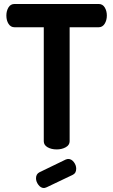

<svg xmlns="http://www.w3.org/2000/svg" viewBox="-20 -751 568 965"><path d="M201 194Q185 194 173 178Q161 162 161 145Q161 124 178 115L310 51Q318 48 323 48Q339 48 351 63.5Q363 79 363 97Q363 120 345 128L215 190Q205 194 201 194ZM517 -673Q517 -649 506 -631.5Q495 -614 476 -614H330V-41Q330 -22 310.5 -11Q291 0 265 0Q238 0 219 -11Q200 -22 200 -41V-614H53Q34 -614 23 -631Q12 -648 12 -673Q12 -696 22.5 -713.5Q33 -731 53 -731H476Q496 -731 506.5 -713.5Q517 -696 517 -673Z"/></svg>

Font: Dosis
Style: Regular
Weight: 400
Designer: Edgar Tolentino, Pablo Impallari, Igino Marini
Foundry: Edgar Tolentino, Pablo Impallari, Igino Marini
Version: Version 1.007;Glyphs 3.1.1 (3134)